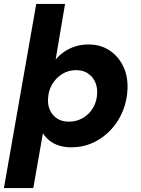

<svg xmlns="http://www.w3.org/2000/svg" viewBox="-38 -740 718 980"><path d="M-18 220 147 -720H294L246 -436Q265 -459 290 -476Q315 -493 346 -503Q377 -513 414 -513Q475 -513 520.5 -483Q566 -453 590.5 -402.5Q615 -352 613 -288Q611 -227 588.5 -172.5Q566 -118 527 -76.5Q488 -35 436.5 -11.5Q385 12 326 12Q292 12 263.5 3Q235 -6 214.5 -22.5Q194 -39 181 -60L132 220ZM313 -119Q353 -119 385.5 -138Q418 -157 437.5 -190.5Q457 -224 458 -266Q459 -299 446 -325Q433 -351 409 -366.5Q385 -382 351 -382Q311 -382 279 -362Q247 -342 227.5 -308.5Q208 -275 207 -231Q206 -199 219 -173.5Q232 -148 256 -133.5Q280 -119 313 -119Z"/></svg>

Font: DM Sans 18pt Black
Style: Italic
Weight: 900
Italic angle: -10°
Designer: Colophon Foundry, Jonny Pinhorn
Foundry: Colophon Foundry
Version: Version 4.004;gftools[0.9.30]